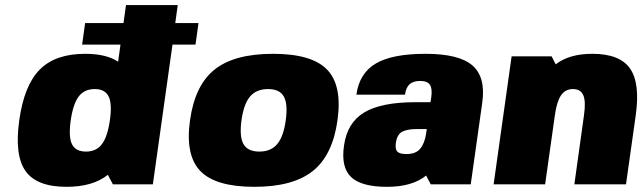

<svg xmlns="http://www.w3.org/2000/svg" viewBox="-20 -720 2509 750"><path d="M754.4 -629.9H755.4L743.7 -545.9H653.8L577.1 0H420.9L401.4 -37.1Q342.3 9.8 239.7 9.8Q123.5 9.8 79.8 -51.8Q36.1 -113.3 55.2 -250Q74.2 -386.7 135.3 -448.2Q196.3 -509.8 312.5 -509.8Q395.5 -509.8 441.4 -479L450.7 -545.9H300.8L312.5 -629.9H462.4L472.2 -700.2H674.3L664.6 -629.9ZM315.9 -127.9Q356 -127.9 377.9 -156.7Q399.9 -185.5 409.2 -250Q418.5 -314.5 404.3 -343.3Q390.1 -372.1 350.1 -372.1Q309.6 -372.1 287.6 -343.3Q265.6 -314.5 256.3 -250Q247.1 -185.5 261.2 -156.7Q275.4 -127.9 315.9 -127.9Z M1046.9 -509.8Q1197.8 -509.8 1257.6 -448.2Q1317.4 -386.7 1298.3 -250Q1279.3 -113.8 1201.9 -52Q1124.5 9.8 973.6 9.8Q822.3 9.8 762.7 -51.8Q703.1 -113.3 722.2 -250Q741.2 -386.7 818.1 -448.2Q895 -509.8 1046.9 -509.8ZM993.2 -127.9Q1038.1 -127.9 1062.7 -157Q1087.4 -186 1096.2 -250Q1105 -314 1088.6 -343Q1072.3 -372.1 1027.3 -372.1Q981.4 -372.1 956.8 -343Q932.1 -314 923.3 -250Q914.6 -186 931.2 -157Q947.8 -127.9 993.2 -127.9Z M1644.5 -34.2Q1589.8 9.8 1492.2 9.8Q1391.6 9.8 1351.6 -28.3Q1311.5 -66.4 1323.7 -150.9Q1335.9 -240.2 1402.3 -280.5Q1468.8 -320.8 1603 -320.8H1661.6L1664.6 -339.8Q1669.4 -373.5 1659.4 -388.7Q1649.4 -403.8 1621.6 -403.8Q1594.2 -403.8 1580.1 -391.1Q1565.9 -378.4 1562 -350.1H1372.1Q1383.8 -434.1 1448 -471.9Q1512.2 -509.8 1642.6 -509.8Q1772.9 -509.8 1825.4 -464.4Q1877.9 -418.9 1863.8 -318.8L1818.8 0H1662.6ZM1647 -215.8H1606.9Q1571.3 -215.8 1551.3 -205.6Q1531.2 -195.3 1526.4 -162.1Q1522.9 -137.2 1532.2 -127.7Q1541.5 -118.2 1567.4 -118.2Q1604 -118.2 1621.3 -138.9Q1638.7 -159.7 1644.5 -198.2Z M2150.4 -469.2H2151.4Q2204.1 -509.8 2293.9 -509.8Q2400.4 -509.8 2440.7 -452.9Q2481 -396 2463.4 -270L2425.3 0H2223.6L2261.2 -270Q2269 -323.7 2258.5 -347.9Q2248 -372.1 2217.8 -372.1Q2188.5 -372.1 2171.6 -347.7Q2154.8 -323.2 2147.5 -270L2109.4 0H1908.2L1978.5 -500H2134.8Z"/></svg>

Font: Fivo Sans Black
Style: Regular
Weight: 900
Designer: Alexander Slobzheninov
Foundry: Alexander Slobzheninov
Version: 1.0